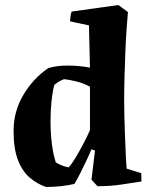

<svg xmlns="http://www.w3.org/2000/svg" viewBox="-20 -732 601 764"><path d="M163 12Q128 0 98.5 -25Q69 -50 51.5 -95Q34 -140 34 -211Q34 -289 73 -354.5Q112 -420 172 -461Q210 -472 253 -471Q272 -471 294 -469Q316 -467 338 -463L334 -631L259 -647Q259 -667 265 -686L451 -712L489 -684Q487 -660 484 -619.5Q481 -579 479 -530Q477 -481 475.5 -429.5Q474 -378 474 -332Q474 -303 475 -265.5Q476 -228 477.5 -188.5Q479 -149 480.5 -115.5Q482 -82 484 -61L542 -43L543 -10Q507 -4 462 2.5Q417 9 368 9L344 -17L358 -133L344 -138Q338 -123 325.5 -96.5Q313 -70 299.5 -43Q286 -16 276 0Q249 6 220.5 9Q192 12 163 12ZM253 -66Q264 -77 280 -103.5Q296 -130 312 -160.5Q328 -191 338 -214V-387Q315 -400 285.5 -407.5Q256 -415 235 -417Q213 -409 196 -394Q189 -368 185 -329Q181 -290 181 -249Q181 -202 186.5 -159Q192 -116 202 -86Q223 -72 253 -66Z"/></svg>

Font: Labrada
Style: Bold
Weight: 700
Designer: Mercedes Jáuregui
Foundry: Omnibus-Type Team
Version: Version 1.000; ttfautohint (v1.8.4.7-5d5b)